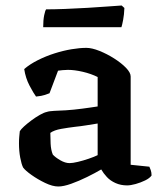

<svg xmlns="http://www.w3.org/2000/svg" viewBox="-20 -674 589 698"><path d="M192 4Q171 4 144 -9Q117 -22 94.5 -38Q72 -54 64 -65Q58 -77 53.5 -101Q49 -125 49 -153Q49 -166 50 -177Q51 -188 52 -197Q56 -204 67.5 -214.5Q79 -225 94.5 -236.5Q110 -248 125 -256.5Q140 -265 150 -267Q158 -270 177 -271Q196 -272 219 -273Q234 -274 249 -275.5Q264 -277 279 -279Q294 -281 308 -283Q322 -285 335 -287V-394Q311 -406 281 -413Q251 -420 227 -420Q218 -420 207.5 -419Q197 -418 191 -417L160 -335Q155 -333 143.5 -329Q132 -325 111 -323Q102 -335 87.5 -362.5Q73 -390 68 -423Q89 -441 118 -455.5Q147 -470 178.5 -480Q210 -490 240 -495Q270 -500 294 -500Q314 -500 341.5 -489Q369 -478 395 -461.5Q421 -445 438 -427.5Q455 -410 455 -396V-75L523 -68Q525 -64 528 -55.5Q531 -47 531 -36Q524 -26 507.5 -18Q491 -10 473 -5Q455 0 442 0Q419 0 400 -8.5Q381 -17 368.5 -30.5Q356 -44 348 -58Q326 -45 296.5 -30.5Q267 -16 239 -6Q211 4 192 4ZM233 -81Q244 -81 263 -85.5Q282 -90 302.5 -97Q323 -104 335 -110V-225Q316 -222 294.5 -218.5Q273 -215 253 -213Q228 -210 202.5 -205.5Q177 -201 163 -191Q163 -175 164 -152Q165 -129 172 -112Q181 -102 199 -91.5Q217 -81 233 -81ZM137 -575Q137 -601 140.6 -618.5Q144.2 -636 147.8 -640Q176.6 -640 216.7 -641.5Q256.7 -643 298.1 -645.5Q339.5 -648 372.8 -650.5Q406.1 -653 422.3 -654L432.2 -645Q431.3 -621 427.7 -602Q424.1 -583 421.4 -575Z"/></svg>

Font: Texturina 12pt SemiBold
Style: Regular
Weight: 600
Designer: Guillermo Torres Carreño
Foundry: Omnibus-Type
Version: Version 1.002